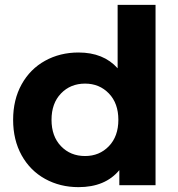

<svg xmlns="http://www.w3.org/2000/svg" viewBox="-20 -762 732 790"><path d="M620 -742V0H471V-62Q413 8 303 8Q227 8 165.5 -26Q104 -60 69 -123Q34 -186 34 -269Q34 -352 69 -415Q104 -478 165.5 -512Q227 -546 303 -546Q406 -546 464 -481V-742ZM467 -269Q467 -337 428 -377.5Q389 -418 330 -418Q270 -418 231 -377.5Q192 -337 192 -269Q192 -201 231 -160.5Q270 -120 330 -120Q389 -120 428 -160.5Q467 -201 467 -269Z"/></svg>

Font: mBank
Style: Bold
Weight: 700
Designer: Julieta Ulanovsky
Foundry: Julieta Ulanovsky
Version: Version 7.200